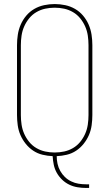

<svg xmlns="http://www.w3.org/2000/svg" viewBox="-20 -763 540 948"><path d="M405 165Q384 165 362.5 161.5Q341 158 321.5 148.5Q302 139 286.5 124Q271 109 260.5 90.5Q250 72 245.5 50.5Q241 29 240 8Q215 7 190 1Q165 -5 144 -19Q123 -33 107 -53Q91 -73 81 -96Q71 -119 67.5 -144.5Q64 -170 64 -195V-540Q64 -566 68 -592Q72 -618 82.5 -642Q93 -666 110 -686Q127 -706 149.5 -719Q172 -732 198 -737.5Q224 -743 250 -743Q276 -743 302 -737.5Q328 -732 350.5 -719Q373 -706 390 -686Q407 -666 417.5 -642Q428 -618 432 -592Q436 -566 436 -540V-195Q436 -170 432.5 -144.5Q429 -119 419 -96Q409 -73 393 -53Q377 -33 356 -19Q335 -5 310 1Q285 7 260 8Q260 27 264 45.5Q268 64 277.5 81Q287 98 300.5 111Q314 124 331.5 132.5Q349 141 367.5 144Q386 147 405 147H420V165ZM250 -10Q274 -10 297 -15Q320 -20 340.5 -32Q361 -44 376 -62.5Q391 -81 400.5 -102.5Q410 -124 413.5 -147.5Q417 -171 417 -195V-540Q417 -564 413.5 -587.5Q410 -611 400.5 -632.5Q391 -654 376 -672.5Q361 -691 340.5 -703Q320 -715 297 -720Q274 -725 250 -725Q226 -725 203 -720Q180 -715 159.5 -703Q139 -691 124 -672.5Q109 -654 99.5 -632.5Q90 -611 86.5 -587.5Q83 -564 83 -540V-195Q83 -171 86.5 -147.5Q90 -124 99.5 -102.5Q109 -81 124 -62.5Q139 -44 159.5 -32Q180 -20 203 -15Q226 -10 250 -10Z"/></svg>

Font: Iosevka Curly Thin
Style: Regular
Weight: 100
Monospace: yes
Designer: Belleve Invis
Foundry: Belleve Invis
Version: Version 22.1.2; ttfautohint (v1.8.4)